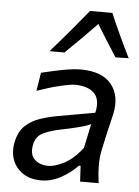

<svg xmlns="http://www.w3.org/2000/svg" viewBox="-55 -819 630 872"><g transform="rotate(5 260.0 -383.0)"><path d="M165.5 10Q116 10 82.2 -12.2Q48.5 -34.5 34.8 -72Q21 -109.5 31 -155Q41 -201.5 68.2 -227.5Q95.5 -253.5 133.2 -266.5Q171 -279.5 212.5 -287L384 -317.5Q398 -377.5 369.5 -406.8Q341 -436 280 -436Q260.5 -436 212.5 -424.5Q164.5 -413 109 -393.5L122.5 -477Q146.5 -482.5 178.2 -489.8Q210 -497 242 -502.2Q274 -507.5 300 -507.5Q399 -507.5 441.5 -454.8Q484 -402 465.5 -317Q460.5 -294 453.8 -268Q447 -242 440.5 -210.5L427.5 -150.5Q420.5 -117.5 420.8 -80.2Q421 -43 427 0H342.5L338.5 -71.5H330.5Q300 -38.5 255.8 -14.2Q211.5 10 165.5 10ZM194 -58.5Q221 -58.5 263.5 -80Q306 -101.5 346.5 -154L370 -264.5Q361 -260 347 -255.2Q333 -250.5 306.5 -243.8Q280 -237 233 -227.5Q188.5 -218.5 155.8 -203.2Q123 -188 115 -149Q106 -104 129 -81.2Q152 -58.5 194 -58.5ZM453.5 -576Q430.5 -612.5 407.5 -648.2Q384.5 -684 363 -720.5Q294 -648.5 220.5 -578H152.5Q196.5 -628 238 -677.2Q279.5 -726.5 320 -776H421.5Q442 -728 465.2 -677.8Q488.5 -627.5 513.5 -577.5Z"/></g></svg>

Font: Commissioner Flair
Style: Italic
Weight: 400
Italic angle: -12°
Designer: Kostas Bartsokas
Foundry: Kostas Bartsokas
Version: Version 1.000; ttfautohint (v1.8.3)